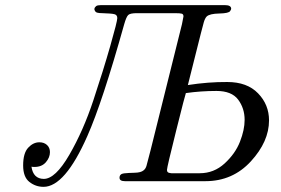

<svg xmlns="http://www.w3.org/2000/svg" viewBox="-20 -703 1089 745"><path d="M69.8 -61Q69.8 -108.9 89.4 -129.9Q108.9 -150.9 132.8 -150.9Q150.9 -150.9 162.4 -140.4Q173.8 -129.9 173.8 -112.8Q173.8 -91.8 158 -73.5Q142.1 -55.2 113.8 -55.2Q106 -55.2 102.1 -56.2Q108.9 -9.3 149.9 -8.8Q194.8 -8.8 249 -102.3Q303.2 -195.8 342 -313Q380.9 -430.2 408 -525.1Q435.1 -620.1 435.1 -632.8Q435.1 -645 424.1 -647.9Q413.1 -650.9 377 -651.9Q354 -651.9 350.1 -658.2Q341.3 -669.4 353 -679.2Q357.9 -683.1 371.1 -683.1H853Q877 -683.1 877 -668.9Q877 -666 873 -660.2Q868.2 -651.4 831.1 -650.6Q793.9 -649.9 782.2 -639.2Q775.4 -632.3 770.8 -616.7Q766.1 -601.1 734.9 -476.1Q718.8 -413.1 709 -373Q788.1 -385.3 861.8 -384.8Q939 -384.8 981.4 -340.8Q1023.9 -296.9 1023.9 -235.8Q1023.9 -153.8 953.4 -76.9Q882.8 0 776.9 0H464.8Q443.8 0 443.8 -13.2Q443.8 -28.3 460.9 -30.3Q478 -32.2 502.4 -32.7Q526.9 -33.2 537.1 -42Q544.9 -47.9 548.3 -59.3Q551.8 -70.8 564 -119.1L686 -608.9Q691.9 -636.7 691.9 -639.2Q691.9 -647.9 685.5 -649.9Q679.2 -651.9 658.2 -651.9H511.2Q485.4 -651.9 477.8 -645Q470.2 -638.2 461.9 -608.9Q377 -305.7 318.8 -174.8Q231.9 22 148.9 22Q118.2 22 94 2.9Q69.8 -16.1 69.8 -61ZM627.9 -43.9Q627.9 -39.1 629.9 -36.1Q631.8 -33.2 637.5 -32Q643.1 -30.8 645 -30.8Q647 -30.8 655.8 -30.8H754.9Q810.1 -30.8 851.6 -68.8Q893.1 -106.9 911.1 -153.1Q929.2 -199.2 929.2 -237.8Q929.2 -282.7 904.1 -316.4Q878.9 -350.1 819.8 -350.1Q759.8 -350.1 701.2 -341.8Q699.2 -338.9 663.6 -196.3Q627.9 -53.7 627.9 -43.9Z"/></svg>

Font: CMU Classical Serif
Style: Italic
Weight: 500
Italic angle: -14.04°
Version: Version 0.7.0